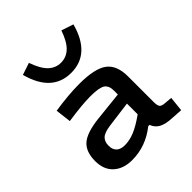

<svg xmlns="http://www.w3.org/2000/svg" viewBox="-207 -884 1027 1027"><g transform="rotate(-45 307.0 -370.5)"><path d="M423.8 -750 492.2 -727.1Q444.8 -551.8 300.8 -551.8Q157.2 -551.8 109.9 -727.1L178.2 -750Q200.7 -685.5 230.5 -657.2Q260.3 -628.9 300.8 -628.9Q341.3 -628.9 371.3 -657.2Q401.4 -685.5 423.8 -750ZM502 -130.9Q502 -103.5 509.3 -94Q516.6 -84.5 539.1 -83L584 -79.1L575.2 4.9L512.2 1Q463.4 -1 437 -15.4Q410.6 -29.8 399.9 -59.1H390.1Q304.7 8.8 201.2 8.8Q135.7 8.8 96.4 -26.9Q57.1 -62.5 57.1 -127.9Q57.1 -196.8 94 -230.7Q130.9 -264.6 225.1 -275.9L395 -293.9V-323.2Q395 -361.3 372.6 -376.2Q350.1 -391.1 284.2 -391.1Q220.7 -391.1 112.8 -375L102.1 -463.9Q209 -480 289.1 -480Q407.2 -480 454.6 -443.8Q502 -407.7 502 -324.2ZM230 -75.2Q264.6 -75.2 302.7 -90.3Q340.8 -105.5 395 -144V-225.1L251 -206.1Q201.7 -199.7 183.8 -182.9Q166 -166 166 -134.8Q166 -106.4 182.1 -90.8Q198.2 -75.2 230 -75.2Z"/></g></svg>

Font: IntelOne Mono Medium
Style: Regular
Weight: 500
Designer: Fred Shallcrass
Foundry: Frere-Jones Type LLC
Version: Version 1.200;hotconv 1.1.0;makeotfexe 2.6.0;FJTRelease1.2